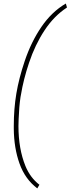

<svg xmlns="http://www.w3.org/2000/svg" viewBox="-20 -812 390 1061"><path d="M350.1 -770.5Q278.8 -724.1 226.3 -644.5Q173.8 -564.9 140.6 -465.3Q109.9 -374.5 95.7 -288.1L93.3 -275.4Q85.4 -222.2 83 -154.3Q82 -127.9 82 -115.7Q82 10.7 120.6 105.5Q147 169.9 197.8 209L186 229Q118.7 178.2 87.9 92Q57.1 5.9 56.2 -100.6V-116.2Q56.2 -210 70.3 -294.7Q84.5 -379.4 116.2 -473.6Q151.9 -580.1 208.7 -663.3Q265.6 -746.6 343.8 -792.5Z"/></svg>

Font: Mardoto Thin
Style: Italic
Weight: 250
Italic angle: -12°
Designer: Christian Robertson, Vahan Hovhannisyan
Foundry: Google
Version: Version 1.000